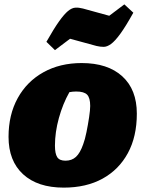

<svg xmlns="http://www.w3.org/2000/svg" viewBox="-20 -844 656 877"><path d="M271 13Q152 13 85.5 -48Q19 -109 19 -219Q19 -320 61 -396Q103 -472 178.5 -514Q254 -556 353 -556Q472 -556 538.5 -495.5Q605 -435 605 -325Q605 -220 564 -144.5Q523 -69 448.5 -28Q374 13 271 13ZM279 -110Q308 -110 327 -127.5Q346 -145 360 -185Q368 -206 375 -240.5Q382 -275 387 -308.5Q392 -342 392 -360Q392 -397 378 -411.5Q364 -426 328 -426Q312 -426 297 -423Q267 -370 249 -305Q231 -240 231 -179Q231 -142 241.5 -126Q252 -110 279 -110ZM231 -615 192 -653Q226 -713 249.5 -746Q273 -779 290.5 -793.5Q308 -808 324 -809Q340 -810 359 -805L479 -772L548 -824L589 -786Q554 -723 529.5 -689.5Q505 -656 487 -643Q469 -630 453.5 -630Q438 -630 421 -634L300 -667Z"/></svg>

Font: Piazzolla SC Black
Style: Italic
Weight: 900
Italic angle: -11.3°
Designer: Juan Pablo del Peral
Foundry: Huerta Tipografica
Version: Version 1.330